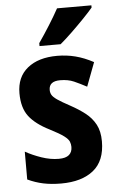

<svg xmlns="http://www.w3.org/2000/svg" viewBox="-55 -855 516 852"><g transform="rotate(-5 203.5 -429.0)"><path d="M379 -212Q379 -125 327 -83Q275 -41 183 -41Q139 -41 103.5 -48.5Q68 -56 34 -72V-196Q66 -178 105.5 -164.5Q145 -151 182 -151Q213 -151 227.5 -163.5Q242 -176 242 -199Q242 -211 237.5 -222.5Q233 -234 214.5 -248Q196 -262 153 -284Q91 -315 62 -353Q33 -391 33 -456Q33 -528 81.5 -567.5Q130 -607 214 -607Q256 -607 295 -597Q334 -587 375 -565L335 -459Q305 -475 279 -486.5Q253 -498 218 -498Q168 -498 168 -459Q168 -447 173.5 -437Q179 -427 197 -414.5Q215 -402 254 -381Q289 -362 317.5 -340Q346 -318 362.5 -287.5Q379 -257 379 -212ZM385 -807Q370 -789 343.5 -761.5Q317 -734 287.5 -705.5Q258 -677 234 -657H140V-670Q165 -706 189.5 -745Q214 -784 232 -817H385Z"/></g></svg>

Font: Noto Sans Tamil UI Condensed
Style: Bold
Weight: 700
Width: 3
Designer: Jelle Bosma - Monotype Design Team
Foundry: Monotype Imaging Inc.
Version: Version 2.004; ttfautohint (v1.8.4.7-5d5b)